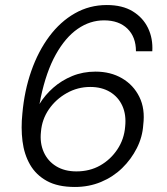

<svg xmlns="http://www.w3.org/2000/svg" viewBox="-20 -732 664 764"><path d="M278 12Q210 12 166.5 -12Q123 -36 99.5 -77Q76 -118 69.5 -170.5Q63 -223 69 -280Q77 -371 104.5 -449.5Q132 -528 176 -587Q220 -646 278 -679Q336 -712 405 -712Q467 -712 508 -687Q549 -662 569 -620.5Q589 -579 586 -528H521Q521 -585 487 -618Q453 -651 394 -651Q338 -651 289 -617Q240 -583 202 -515Q164 -447 142 -343Q141 -337 140 -331Q139 -325 137 -318Q159 -354 192 -383Q225 -412 267.5 -429.5Q310 -447 360 -447Q420 -447 465.5 -420.5Q511 -394 534.5 -346.5Q558 -299 550 -235Q547 -187 524.5 -142.5Q502 -98 466 -63Q430 -28 382 -8Q334 12 278 12ZM284 -50Q337 -50 378.5 -73.5Q420 -97 447 -137.5Q474 -178 478 -228Q483 -275 467 -310.5Q451 -346 418 -366Q385 -386 339 -386Q289 -386 245.5 -361.5Q202 -337 174.5 -297Q147 -257 143 -208Q138 -163 154 -127Q170 -91 203.5 -70.5Q237 -50 284 -50Z"/></svg>

Font: DM Sans 12pt Light
Style: Italic
Weight: 300
Italic angle: -10°
Version: Version 4.004;gftools[0.9.30]